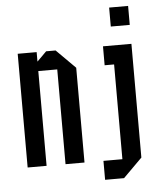

<svg xmlns="http://www.w3.org/2000/svg" viewBox="-53 -713 689 841"><g transform="rotate(-5 291.5 -292.0)"><path d="M541.7 -583.3H458.3V-666.7H541.7ZM416.7 -500H541.7V0L458.3 83.3H375V0H458.3V-416.7H416.7ZM125 0H41.7V-500H125V-458.3L166.7 -500H208.3L291.7 -416.7V0H208.3V-416.7H125Z"/></g></svg>

Font: Yulong
Style: Regular
Weight: 400
Designer: GGBotNet
Foundry: f0n7.com
Version: 1.00